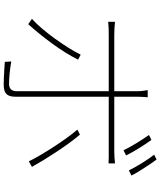

<svg xmlns="http://www.w3.org/2000/svg" viewBox="66 -906 868 1040"><g transform="rotate(90 500.0 -386.0)"><path d="M738 -772Q757 -746 781.5 -707Q806 -668 822 -635L794 -621Q780 -651 755.5 -691Q731 -731 711 -759ZM844 -800Q858 -782 874 -757.5Q890 -733 905.5 -708.5Q921 -684 931 -664L903 -650Q886 -684 863 -721.5Q840 -759 818 -787ZM507 -752Q506 -745 505.5 -735.5Q505 -726 504.5 -716Q504 -706 504 -697Q504 -674 504 -641.5Q504 -609 504 -578.5Q504 -548 504 -528Q504 -508 504 -468Q504 -428 504 -377.5Q504 -327 504 -274Q504 -221 504 -172.5Q504 -124 504 -88Q504 -52 504 -37Q504 -2 489.5 13Q475 28 437 28Q422 28 399 27Q376 26 353.5 24.5Q331 23 315 22L313 -13Q347 -7 379.5 -4Q412 -1 433 -1Q454 -1 464 -11.5Q474 -22 474 -42Q474 -60 474 -99Q474 -138 474 -188.5Q474 -239 474 -293.5Q474 -348 474 -397Q474 -446 474 -481Q474 -516 474 -528Q474 -545 474 -576.5Q474 -608 474 -641.5Q474 -675 474 -697Q474 -711 472 -727Q470 -743 468 -752ZM98 -575Q118 -573 132.5 -572Q147 -571 171 -571Q183 -571 220.5 -571Q258 -571 312 -571Q366 -571 427.5 -571Q489 -571 550.5 -571Q612 -571 665 -571Q718 -571 754 -571Q790 -571 800 -571Q814 -571 831 -572Q848 -573 865 -575V-540Q849 -541 833 -541Q817 -541 801 -541Q791 -541 755 -541Q719 -541 666 -541Q613 -541 551.5 -541Q490 -541 428.5 -541Q367 -541 313 -541Q259 -541 221.5 -541Q184 -541 172 -541Q149 -541 133 -540.5Q117 -540 98 -538ZM303 -375Q288 -344 265 -307Q242 -270 214.5 -232.5Q187 -195 160 -162Q133 -129 111 -105L82 -125Q107 -147 135 -180Q163 -213 190 -250.5Q217 -288 239.5 -324Q262 -360 276 -389ZM709 -385Q730 -361 754 -328Q778 -295 802.5 -258Q827 -221 848 -186.5Q869 -152 884 -125L854 -108Q841 -135 820.5 -170Q800 -205 776 -242Q752 -279 727.5 -313Q703 -347 682 -371Z"/></g></svg>

Font: Noto Sans TC
Style: Regular
Weight: 100
Designer: Ryoko NISHIZUKA 西塚涼子 (kana, bopomofo & ideographs); Paul D. Hunt (Latin, Greek & Cyrillic); Sandoll Communications 산돌커뮤니
Foundry: Adobe
Version: Version 2.004;hotconv 1.0.118;makeotfexe 2.5.65603